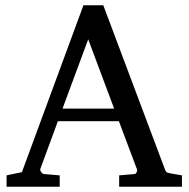

<svg xmlns="http://www.w3.org/2000/svg" viewBox="-20 -707 714 727"><path d="M314 -558.1 216.8 -295.9H412.1ZM431.2 0V-43L488.8 -47.9Q493.7 -47.9 497.1 -54.4Q500.5 -61 499 -64.9L430.2 -248H199.2L132.8 -67.9Q131.8 -64.9 132.8 -61.5Q133.8 -58.1 136.2 -54.9Q138.7 -51.8 141.6 -49.8Q144.5 -47.9 147 -47.9L206.1 -43V0H4.9V-43L63 -55.2L295.9 -687H371.1L603 -69.8Q606.4 -59.6 609.6 -56.2Q612.8 -52.7 624 -50.8L668.9 -43V0Z"/></svg>

Font: BabelStone Ogham
Style: Regular
Weight: 400
Designer: Andrew West
Foundry: BabelStone
Version: Version 2.02 March 14, 2022